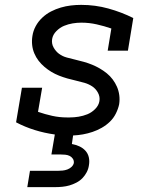

<svg xmlns="http://www.w3.org/2000/svg" viewBox="-20 -548 640 788"><path d="M92 220 103 153H218Q227 153 237 152Q247 151 256.5 147.5Q266 144 273.5 137Q281 130 283 121Q284 111 279 103.5Q274 96 266 92Q258 88 248.5 87Q239 86 229 86H191L205 4Q162 -2 122 -14.5Q82 -27 46 -46L70 -188H153L136 -89Q165 -79 194.5 -72.5Q224 -66 255 -66H266Q284 -66 302.5 -69Q321 -72 338.5 -79Q356 -86 370.5 -100.5Q385 -115 388 -133Q391 -151 382 -167.5Q373 -184 358.5 -193.5Q344 -203 327 -208Q310 -213 292 -217Q274 -221 256.5 -226Q239 -231 222.5 -237.5Q206 -244 191 -253Q176 -262 162.5 -273.5Q149 -285 138.5 -298.5Q128 -312 121 -328.5Q114 -345 112 -363Q110 -381 113 -400Q116 -421 126.5 -440.5Q137 -460 153.5 -475.5Q170 -491 189.5 -501Q209 -511 229.5 -517Q250 -523 271 -525.5Q292 -528 313 -528Q371 -528 425 -513Q479 -498 527 -474L505 -340H422L437 -431Q408 -441 377 -448Q346 -455 314 -455Q296 -455 278 -452Q260 -449 243 -442Q226 -435 211.5 -420.5Q197 -406 194 -388Q191 -369 200 -353Q209 -337 222.5 -327Q236 -317 254 -312Q272 -307 289.5 -303Q307 -299 324.5 -294Q342 -289 358 -282.5Q374 -276 389.5 -267Q405 -258 418.5 -247Q432 -236 442.5 -222Q453 -208 460 -192Q467 -176 469.5 -157.5Q472 -139 469 -120Q465 -101 455.5 -82Q446 -63 431 -48.5Q416 -34 397.5 -23.5Q379 -13 359.5 -6.5Q340 0 320.5 3.5Q301 7 280 8L275 43Q291 46 305.5 52.5Q320 59 330.5 70.5Q341 82 344.5 97.5Q348 113 345 130Q343 145 336 158.5Q329 172 318.5 183Q308 194 293.5 201.5Q279 209 265 213Q251 217 236 218.5Q221 220 207 220Z"/></svg>

Font: Iosevka Etoile
Style: Italic
Weight: 400
Italic angle: -9°
Designer: Belleve Invis
Foundry: Belleve Invis
Version: Version 22.1.2; ttfautohint (v1.8.4)